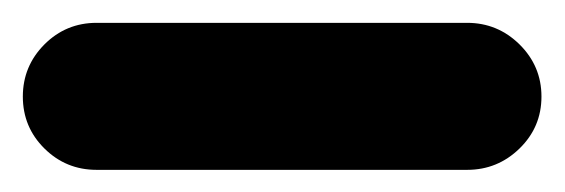

<svg xmlns="http://www.w3.org/2000/svg" viewBox="-85 -107 497 169"><path d="M-64.9 -22Q-64.9 -48.8 -45.9 -67.9Q-26.9 -86.9 0 -86.9H326.2Q353 -86.9 372.3 -67.9Q391.6 -48.8 391.6 -22Q391.6 4.9 372.3 23.7Q353 42.5 326.2 42.5H0Q-26.9 42.5 -45.9 23.7Q-64.9 4.9 -64.9 -22Z"/></svg>

Font: Mikhak-DS1-FD Bold
Style: Bold
Weight: 700
Designer: Amin Abedi
Version: Version 3.2